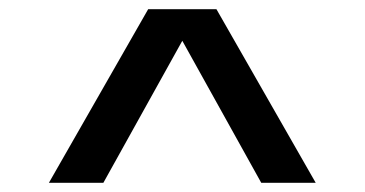

<svg xmlns="http://www.w3.org/2000/svg" viewBox="-20 -836 790 416"><path d="M301 -816H449L664 -440H546L342 -807H408L204 -440H86Z"/></svg>

Font: Martian Mono VF sWd Rg
Style: Regular
Weight: 400
Width: 6
Monospace: yes
Designer: Roman Shamin
Foundry: Evil Martians
Version: Version 1.100